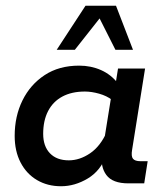

<svg xmlns="http://www.w3.org/2000/svg" viewBox="-20 -637 568 667"><path d="M192 10Q145 10 108.5 -11.5Q72 -33 51.5 -72.5Q31 -112 31 -165Q31 -233 58 -288Q85 -343 135 -376Q185 -409 255 -409Q296 -409 331 -393.5Q366 -378 390 -347L380 -336L390 -399H484L439 -117Q435 -94 442 -85.5Q449 -77 468 -77H493L481 0H426Q371 0 349.5 -29Q328 -58 335 -103L338 -123L350 -99Q330 -44 285 -17Q240 10 192 10ZM219 -80Q257 -80 293 -104.5Q329 -129 351 -179L341 -144L368 -312L369 -290Q351 -304 324.5 -311.5Q298 -319 275 -319Q229 -319 196.5 -301.5Q164 -284 147 -251Q130 -218 130 -172Q130 -129 153.5 -104.5Q177 -80 219 -80ZM177 -464 277 -617H383L442 -464H381L326 -573L240 -464Z"/></svg>

Font: Rokkitt SemiBold
Style: Italic
Weight: 600
Italic angle: -9°
Designer: Vernon Adams
Foundry: Vernon Adams
Version: Version 3.103